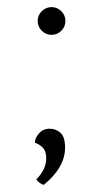

<svg xmlns="http://www.w3.org/2000/svg" viewBox="-20 -428 282 540"><path d="M86 -369Q86 -385 97.5 -396.5Q109 -408 125 -408Q141 -408 152.5 -396.5Q164 -385 164 -369Q164 -353 152.5 -341.5Q141 -330 125 -330Q109 -330 97.5 -341.5Q86 -353 86 -369ZM82 77Q110 48 110 18Q110 -2 101.5 -11.5Q93 -21 78 -27Q78 -39 89.5 -52.5Q101 -66 120 -66Q137 -66 150 -54.5Q163 -43 163 -13Q163 43 103 92Q92 89 82 77Z"/></svg>

Font: Arima Madurai ExtraLight
Style: Regular
Weight: 275
Designer: Joana Correia and Natanael Gama
Foundry: NDISCOVER
Version: Version 1.020